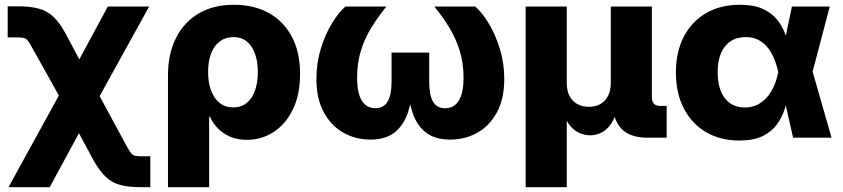

<svg xmlns="http://www.w3.org/2000/svg" viewBox="-20 -568 3478 792"><path d="M15.1 204.1 274.9 -268.6H338.4L500.5 31.2Q512.2 52.7 519.5 62.3Q526.9 71.8 536.1 74.2Q545.4 76.7 562.5 76.7H600.1V204.1H562.5Q511.2 204.1 476.6 195.1Q441.9 186 416.3 161.6Q390.6 137.2 365.2 92.3L305.7 -18.6L185.1 204.1ZM273.4 -83.5 115.2 -366.7Q103 -389.2 95.7 -398.9Q88.4 -408.7 79.6 -411.1Q70.8 -413.6 53.2 -413.6H11.7V-542H53.2Q105 -542 139.9 -532.5Q174.8 -522.9 200.7 -498.5Q226.6 -474.1 251 -428.7L307.1 -323.2L424.8 -541H595.2L342.3 -83.5Z M672.9 204.1V-256.8Q672.9 -345.2 705.6 -410.6Q738.3 -476.1 799.1 -512.2Q859.9 -548.3 945.3 -548.3Q1026.9 -548.3 1087.9 -514.9Q1148.9 -481.4 1183.3 -417.7Q1217.8 -354 1217.8 -263.2Q1217.8 -178.2 1188.5 -117.4Q1159.2 -56.6 1109.4 -23.9Q1059.6 8.8 998 8.8Q958 8.8 928 -4.6Q897.9 -18.1 877.7 -39.6Q857.4 -61 846.2 -86.4H842.8V204.1ZM942.4 -125Q974.6 -125 997.3 -143.1Q1020 -161.1 1031.7 -193.8Q1043.5 -226.6 1043.5 -271Q1043.5 -314.5 1031.7 -346.9Q1020 -379.4 997.8 -397.2Q975.6 -415 942.9 -415Q910.6 -415 887 -397.5Q863.3 -379.9 850.8 -347.7Q838.4 -315.4 838.4 -271Q838.4 -227.1 850.8 -194.1Q863.3 -161.1 886.5 -143.1Q909.7 -125 942.4 -125Z M1507.8 7.8Q1446.8 7.8 1396.2 -20.8Q1345.7 -49.3 1315.4 -105.2Q1285.2 -161.1 1285.2 -242.2Q1285.2 -307.6 1303.2 -366.7Q1321.3 -425.8 1349.1 -471.4Q1377 -517.1 1404.8 -541H1573.7Q1538.6 -497.6 1511.2 -453.1Q1483.9 -408.7 1468.5 -358.2Q1453.1 -307.6 1453.1 -247.6Q1453.1 -184.6 1472.4 -153.1Q1491.7 -121.6 1528.3 -121.6Q1562.5 -121.6 1578.9 -148.9Q1595.2 -176.3 1595.2 -231.9V-351.1H1750.5V-231.9Q1750.5 -176.3 1766.1 -148.9Q1781.7 -121.6 1815.9 -121.6Q1853.5 -121.6 1872.8 -153.1Q1892.1 -184.6 1892.1 -247.6Q1892.1 -308.6 1876.2 -359.1Q1860.4 -409.7 1833.3 -454.3Q1806.2 -499 1771.5 -541H1940.4Q1968.3 -517.1 1995.8 -471.7Q2023.4 -426.3 2041.7 -367.2Q2060.1 -308.1 2060.1 -242.2Q2060.1 -160.6 2029.8 -104.7Q1999.5 -48.8 1949 -20.5Q1898.4 7.8 1836.9 7.8Q1773.4 7.8 1735.8 -22.2Q1698.2 -52.2 1680.9 -105.5Q1663.6 -158.7 1660.6 -228H1683.6Q1680.7 -158.2 1663.1 -105Q1645.5 -51.8 1608.2 -22Q1570.8 7.8 1507.8 7.8Z M2148.4 204.1V-541H2317.9V-226.6Q2317.9 -194.3 2329.3 -172.1Q2340.8 -149.9 2361.6 -138.7Q2382.3 -127.4 2409.2 -127.4Q2436 -127.4 2456.3 -138.7Q2476.6 -149.9 2488 -172.1Q2499.5 -194.3 2499.5 -226.6V-541H2668.9V-167Q2668.9 -148.9 2677.7 -139.9Q2686.5 -130.9 2705.1 -130.9H2730V0H2650.4Q2578.1 0 2542.7 -37.8Q2507.3 -75.7 2507.3 -146.5V-195.8H2533.2Q2533.2 -141.6 2522.5 -105.5Q2511.7 -69.3 2494.1 -48.3Q2476.6 -27.3 2455.8 -18.6Q2435.1 -9.8 2415 -9.8Q2393.6 -9.8 2372.1 -18.6Q2350.6 -27.3 2332.5 -48.3Q2314.5 -69.3 2303.5 -105.5Q2292.5 -141.6 2292.5 -195.8H2317.9V204.1Z M3029.8 11.7Q2950.7 11.7 2891.6 -23.4Q2832.5 -58.6 2800.3 -121.6Q2768.1 -184.6 2768.1 -269Q2768.1 -353.5 2800.5 -416.3Q2833 -479 2892.3 -513.7Q2951.7 -548.3 3031.7 -548.3Q3088.9 -548.3 3126 -531.5Q3163.1 -514.6 3185.1 -487.5Q3207 -460.4 3218.8 -428.2Q3230.5 -396 3236.3 -365.2H3285.6L3331.1 -275.9L3410.2 0H3251.5L3189.9 -272Q3183.1 -303.7 3171.6 -329.8Q3160.2 -356 3144 -375Q3127.9 -394 3106.2 -404.5Q3084.5 -415 3056.6 -415Q3020 -415 2993.9 -397.9Q2967.8 -380.9 2954.1 -348.6Q2940.4 -316.4 2940.4 -270.5Q2940.4 -224.6 2953.6 -191.9Q2966.8 -159.2 2992.2 -141.8Q3017.6 -124.5 3052.7 -124.5Q3081.1 -124.5 3104 -136Q3127 -147.5 3144 -167.2Q3161.1 -187 3172.6 -213.1Q3184.1 -239.3 3189.9 -269L3246.6 -541H3402.8L3331.1 -269L3285.2 -182.1H3234.4Q3227.5 -150.9 3216.6 -117.2Q3205.6 -83.5 3184.3 -54.2Q3163.1 -24.9 3126 -6.6Q3088.9 11.7 3029.8 11.7Z"/></svg>

Font: Inter 17pt ExtraBold
Style: Regular
Weight: 800
Version: Version 4.001;git-66647c0bb